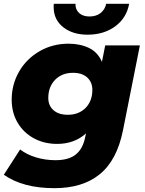

<svg xmlns="http://www.w3.org/2000/svg" viewBox="-32 -779 757 1002"><path d="M517 -542H698L610 -100C589 5 549 81 489 130C429 179 350 203 252 203C143 203 55 180 -12 133L73 1C95 18 122 32 155 42C188 52 222 57 257 57C304 57 340 47 365 26C389 6 405 -24 413 -65L417 -83C376 -46 326 -28 266 -28C223 -28 183 -37 147 -56C111 -75 82 -102 61 -137C40 -172 29 -212 29 -259C29 -312 42 -361 68 -406C94 -451 130 -486 175 -512C220 -538 271 -551 326 -551C367 -551 403 -543 434 -528C464 -513 486 -489 500 -456ZM322 -180C360 -180 391 -192 415 -216C438 -240 450 -271 450 -310C450 -337 441 -358 423 -375C405 -391 380 -399 349 -399C311 -399 280 -387 256 -363C232 -338 220 -307 220 -268C220 -241 229 -220 247 -204C265 -188 290 -180 322 -180ZM425 -598C373 -598 331 -611 298 -637C265 -663 248 -698 248 -742C248 -749 248 -755 249 -759H362C361 -739 368 -723 381 -711C394 -699 412 -693 435 -693C458 -693 478 -699 493 -711C508 -723 518 -739 522 -759H642C633 -710 609 -671 570 -642C531 -613 482 -598 425 -598Z"/></svg>

Font: My Font
Style: Italic
Weight: 500
Designer: Julieta Ulanovsky
Foundry: Julieta Ulanovsky
Version: ""